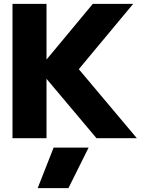

<svg xmlns="http://www.w3.org/2000/svg" viewBox="-20 -719 757 999"><path d="M45 -699H222V-409L463 -699H673L390 -359L692 0H482L222 -309V0H45ZM259 49H441L336 260H176Z"/></svg>

Font: Prompt
Style: Bold
Weight: 700
Designer: Katatrad Team
Foundry: CadsonDemak
Version: Version 1.000